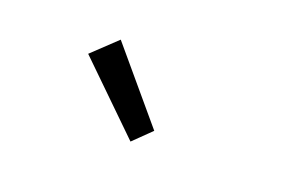

<svg xmlns="http://www.w3.org/2000/svg" viewBox="-45 -893 632 432"><g transform="rotate(20 271.0 -677.0)"><path d="M285 -573 128 -726 186 -781 327 -614Z"/></g></svg>

Font: CV Source Sans
Style: Regular
Weight: 400
Designer: Paul D. Hunt
Foundry: Adobe Systems Incorporated
Version: Version 3.001